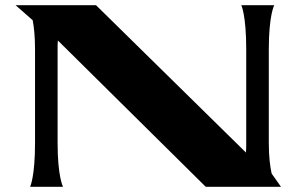

<svg xmlns="http://www.w3.org/2000/svg" viewBox="-20 -720 1157 740"><path d="M40 -700 106 -642C111 -616 115 -580 115 -530V-169C115 -38 96 0 96 0H223C223 0 202 -38 202 -169V-530C202 -542 202 -554 203 -564L773 0H1063L1027 -51C1021 -78 1016 -116 1016 -169V-530C1016 -662 1037 -700 1037 -700H910C910 -700 929 -662 929 -530V-169C929 -156 929 -143 928 -132L350 -700Z"/></svg>

Font: Coconat
Style: Bold
Weight: 900
Width: 8
Designer: Sara Lavazza
Foundry: Collletttivo
Version: Version 1.000;Glyphs 3.2 (3217)